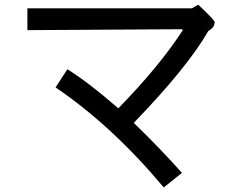

<svg xmlns="http://www.w3.org/2000/svg" viewBox="-20 -735 1040 825"><path d="M875 -601.6Q785.2 -445.3 554.7 -207Q668 -97.7 761.7 7.8L683.6 70.3Q460.9 -195.3 218.8 -359.4L269.5 -437.5Q363.3 -378.9 488.3 -269.5Q664.1 -449.2 765.6 -605.5L761.7 -609.4L97.7 -605.5V-699.2H804.7L832 -714.8Q902.3 -648.4 902.3 -640.6Q902.3 -617.2 875 -601.6Z"/></svg>

Font: WenQuanYi Micro Hei
Style: Regular
Weight: 400
Foundry: Ascender Corporation
Version: Version 0.2.0-beta